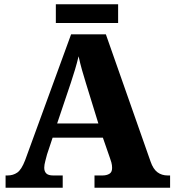

<svg xmlns="http://www.w3.org/2000/svg" viewBox="-20 -874 812 894"><path d="M6 0V-57H15Q41 -57 60.5 -70.5Q80 -84 97 -128L311 -714H473L681 -122Q693 -87 713 -72Q733 -57 761 -57H772V0H420V-57H457Q476 -57 489 -64.5Q502 -72 502 -92Q502 -105 498.5 -118Q495 -131 492 -138L459 -233H225L199 -155Q196 -143 191 -124.5Q186 -106 186 -93Q186 -76 195.5 -66.5Q205 -57 228 -57H272V0ZM246 -299H438L380 -487Q371 -516 362 -547.5Q353 -579 346 -612Q338 -579 329 -549Q320 -519 310 -489ZM240 -767V-854H530V-767Z"/></svg>

Font: Noto Serif Telugu ExtraBold
Style: Regular
Weight: 800
Designer: Jelle Bosma - Monotype Design Team
Foundry: Monotype Imaging Inc.
Version: Version 2.005; ttfautohint (v1.8.4.7-5d5b)